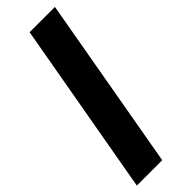

<svg xmlns="http://www.w3.org/2000/svg" viewBox="-305 -802 818 818"><g transform="rotate(-45 104.0 -392.5)"><path d="M-42.5 0H110.5L249 -785H96.5Z"/></g></svg>

Font: Anybody UltraCondensed ExtraBold
Style: Italic
Weight: 800
Width: 1
Italic angle: -10°
Version: Version 1.113;gftools[0.9.25]